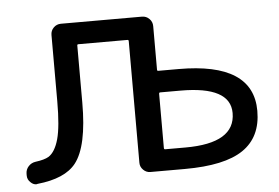

<svg xmlns="http://www.w3.org/2000/svg" viewBox="-43 -605 946 650"><g transform="rotate(-5 429.5 -280.0)"><path d="M500 -286.1Q496.1 -286.1 496.1 -281.2V-97.7Q496.1 -92.8 500 -92.8H569.3Q738.3 -92.8 738.3 -195.3Q738.3 -286.1 569.3 -286.1ZM150.4 -511.7Q150.4 -526.4 160.6 -536.6Q170.9 -546.9 185.5 -546.9H460.9Q475.6 -546.9 485.8 -536.6Q496.1 -526.4 496.1 -511.7V-363.3Q496.1 -359.4 500 -359.4H569.3Q822.3 -359.4 822.3 -195.3Q822.3 -106.4 759.3 -63.5Q696.3 -20.5 560.5 -20.5H443.4Q429.7 -20.5 419.4 -30.8Q409.2 -41 409.2 -54.7V-468.8Q409.2 -472.7 404.3 -472.7H238.3Q234.4 -472.7 234.4 -468.8V-274.4Q234.4 -126 190.4 -70.3Q153.3 -23.4 59.6 -13.7Q57.6 -12.7 55.7 -12.7Q44.9 -12.7 36.1 -21.5Q25.4 -31.2 25.4 -44.9V-50.8Q25.4 -65.4 35.2 -76.2Q44.9 -86.9 59.6 -88.9Q89.8 -92.8 104.5 -101.6Q127 -116.2 138.7 -158.2Q150.4 -200.2 150.4 -286.1Z"/></g></svg>

Font: Gen Jyuu GothicL Regular
Style: Regular
Weight: 400
Designer: [Source Han Sans]
Ryoko NISHIZUKA  (kana & ideographs); Paul D. Hunt (Latin, Greek & Cyrillic); Wenlong ZHANG  (bopomofo
Version: Version 1.002.20150607